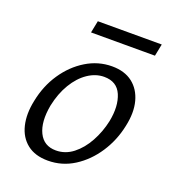

<svg xmlns="http://www.w3.org/2000/svg" viewBox="-111 -654 672 748"><g transform="rotate(20 225.5 -280.5)"><path d="M170 8Q117 8 84 -18Q51 -44 40 -89.5Q29 -135 41 -192Q54 -258 89 -310Q124 -362 174 -392.5Q224 -423 281 -423Q333 -423 366 -397.5Q399 -372 411 -327Q423 -282 410 -223Q397 -160 362.5 -107.5Q328 -55 278.5 -23.5Q229 8 170 8ZM186 -40Q225 -40 257 -65Q289 -90 311.5 -131Q334 -172 344 -219Q357 -285 338 -329.5Q319 -374 266 -374Q231 -374 198.5 -352Q166 -330 142 -290Q118 -250 107 -197Q94 -126 115 -83Q136 -40 186 -40ZM158 -519 168 -569H433L423 -519Z"/></g></svg>

Font: Ysabeau Office
Style: Italic
Weight: 400
Italic angle: -12°
Designer: Christian Thalmann (Catharsis Fonts)
Version: Version 2.001;gftools[0.9.30]; featfreeze: tnum,lnum,ss02